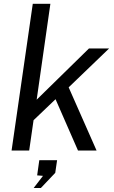

<svg xmlns="http://www.w3.org/2000/svg" viewBox="-20 -774 586 987"><path d="M148.5 -754.5H239L168.5 -261.5L437.5 -525H541L333 -325L476.5 0H381L265.5 -264L152.5 -156L130 0H39.5ZM201 130 171 127.5 182 49.5H273.5L264 114.5L190 192.5H153Z"/></svg>

Font: 1883 Sans
Style: Italic
Weight: 400
Italic angle: -8°
Designer: 1883 Sans project is a fork of Public Sans.
Version: Version 1.009